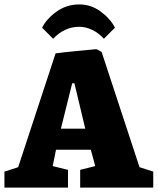

<svg xmlns="http://www.w3.org/2000/svg" viewBox="-26 -847 712 867"><path d="M-6 -72 56 -92 225 -606Q253 -610 318 -616.5Q383 -623 409 -625Q412 -625 433 -612L604 -92L666 -72V0H336V-80L404 -97L384 -171H227L212 -97L281 -80V0H-6ZM359 -266 310 -471H300L249 -266ZM164 -722Q185 -763 230 -795Q275 -827 332 -827Q385 -827 428.5 -795Q472 -763 493 -722L443 -672Q421 -697 391.5 -711.5Q362 -726 332 -726Q265 -726 214 -672Z"/></svg>

Font: Grenze Black
Style: Regular
Weight: 900
Designer: Renata Polastri
Foundry: Omnibus-Type
Version: Version 1.002; ttfautohint (v1.8)